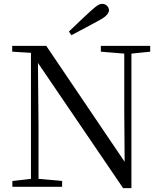

<svg xmlns="http://www.w3.org/2000/svg" viewBox="-20 -965 836 992"><path d="M44 0V-30L140 -41V-692L43 -698V-728H219L624 -129L622 -395V-688L501 -698V-728H756V-698L659 -688V7H616L176 -640L179 -319V-41L301 -30V0ZM336 -802Q364 -829 392 -855.5Q420 -882 446 -906Q469 -927 482.5 -936Q496 -945 508 -945Q523 -945 533 -935Q543 -925 543 -912Q543 -900 531 -887Q519 -874 489 -858Q455 -839 419.5 -820.5Q384 -802 349 -783Z"/></svg>

Font: Early Summer Mincho
Style: Regular
Weight: 400
Designer: GuiWonder
Version: Version 1.002